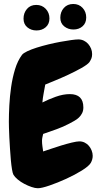

<svg xmlns="http://www.w3.org/2000/svg" viewBox="-20 -952 510 984"><path d="M455.1 -153.3Q455.1 -134.8 445.3 -117.2Q435.5 -100.6 399.4 -78.1Q363.3 -55.7 319.3 -35.6Q275.4 -15.6 234.4 -1.5Q193.4 12.7 173.8 12.7Q160.2 12.7 141.6 6.3Q123 0 104.5 -9.8Q85.9 -19.5 70.8 -32.2Q55.7 -44.9 48.8 -56.6Q44.9 -63.5 41.5 -84Q38.1 -104.5 35.6 -131.8Q33.2 -159.2 31.2 -189.9Q29.3 -220.7 27.8 -248.5Q26.4 -276.4 25.9 -297.9Q25.4 -319.3 25.4 -329.1Q25.4 -365.2 27.8 -412.1Q30.3 -459 37.1 -506.3Q43.9 -553.7 57.1 -597.2Q70.3 -640.6 92.8 -670.9Q99.6 -679.7 120.1 -689.5Q140.6 -699.2 168.5 -708Q196.3 -716.8 228.5 -724.6Q260.7 -732.4 290.5 -737.8Q320.3 -743.2 344.7 -746.6Q369.1 -750 381.8 -750Q396.5 -750 409.7 -743.7Q422.9 -737.3 432.1 -726.6Q441.4 -715.8 446.8 -702.6Q452.1 -689.5 452.1 -674.8Q452.1 -662.1 448.7 -653.3Q445.3 -644.5 438.5 -633.8Q428.7 -621.1 397.5 -603.5Q366.2 -585.9 329.6 -568.8Q293 -551.8 259.3 -538.1Q225.6 -524.4 211.9 -518.6Q208 -496.1 203.6 -473.1Q199.2 -450.2 197.3 -426.8Q227.5 -442.4 265.6 -456.1Q303.7 -469.7 337.9 -469.7Q407.2 -469.7 407.2 -401.4Q407.2 -384.8 400.9 -372.1Q394.5 -359.4 384.3 -349.6Q374 -339.8 360.8 -332.5Q347.7 -325.2 335 -318.4Q303.7 -301.8 269.5 -289.6Q235.4 -277.3 201.2 -265.6Q199.2 -257.8 197.3 -248.5Q195.3 -239.3 195.3 -230.5Q195.3 -216.8 197.3 -203.1Q199.2 -189.5 201.2 -175.8Q212.9 -179.7 238.8 -188.5Q264.6 -197.3 293 -206.1Q321.3 -214.8 347.7 -221.2Q374 -227.5 386.7 -227.5Q401.4 -227.5 414.1 -221.2Q426.8 -214.8 435.5 -204.6Q444.3 -194.3 449.7 -180.7Q455.1 -167 455.1 -153.3ZM421.9 -862.3Q421.9 -834 403.3 -817.4Q384.8 -800.8 356.4 -800.8Q329.1 -800.8 309.1 -816.9Q289.1 -833 289.1 -861.3Q289.1 -890.6 307.1 -911.1Q325.2 -931.6 355.5 -931.6Q384.8 -931.6 403.3 -911.6Q421.9 -891.6 421.9 -862.3ZM233.4 -857.4Q233.4 -829.1 214.4 -812.5Q195.3 -795.9 167 -795.9Q139.6 -795.9 120.1 -812Q100.6 -828.1 100.6 -856.4Q100.6 -885.7 118.2 -906.2Q135.7 -926.8 166 -926.8Q195.3 -926.8 214.4 -906.7Q233.4 -886.7 233.4 -857.4Z"/></svg>

Font: Chewy
Style: Regular
Weight: 400
Version: Version 1.001